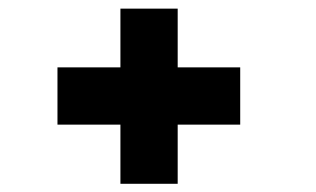

<svg xmlns="http://www.w3.org/2000/svg" viewBox="-20 -532 750 456"><path d="M266 -95.5V-236H116.5V-372H266V-511.5H402V-372H550.5V-236H402V-95.5Z"/></svg>

Font: League Mono ExtraBold
Style: Regular
Weight: 800
Width: 6
Designer: Tyler Finck
Foundry: The League of Moveable Type / Tyler Finck
Version: Version 2.210